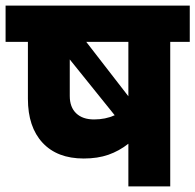

<svg xmlns="http://www.w3.org/2000/svg" viewBox="-30 -668 700 688"><path d="M-10 -648H650V-518H580V0H430V-153Q397 -127 358.5 -113.5Q320 -100 270 -100Q175 -100 122.5 -156.5Q70 -213 70 -314V-518H-10ZM307 -240Q348 -240 381 -255L220 -455V-324Q220 -284 243 -262Q266 -240 307 -240ZM430 -323V-518H279Z"/></svg>

Font: Madhuban Bold
Style: Regular
Weight: 700
Designer: jaikishan Patel
Foundry: MagicType
Version: Version 1.000